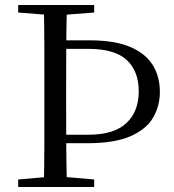

<svg xmlns="http://www.w3.org/2000/svg" viewBox="-20 -748 697 768"><path d="M202.6 -175.1V-209.1H333.5Q436.3 -209.1 485.6 -255.7Q535 -302.2 535 -382.3Q535 -463.7 486.7 -508.2Q438.5 -552.6 332.9 -552.6H202.6V-586.7H337.2Q437.8 -586.7 499.8 -560.7Q561.8 -534.7 590.7 -488.1Q619.5 -441.6 619.5 -379.9Q619.5 -324.2 592.4 -277.6Q565.4 -230.9 501.6 -203Q437.8 -175.1 328.4 -175.1ZM155.3 0Q157.3 -83.6 157.4 -167.7Q157.5 -251.7 157.5 -336.8V-391.1Q157.5 -476.1 157.4 -560.4Q157.3 -644.8 155.3 -728H247.7Q245.5 -645.2 245 -560.8Q244.5 -476.3 244.5 -392.3V-337Q244.5 -253.7 245 -168.9Q245.5 -84.1 247.7 0ZM189.7 -686.9 52.8 -698V-728H356.8V-698L215.5 -686.9ZM52.8 0V-30.1L190.9 -42.1H217.8L356.8 -30.1V0Z"/></svg>

Font: Noto Serif KR
Style: Regular
Weight: 200
Designer: Ryoko NISHIZUKA 西塚涼子 (kana & ideographs); Frank Grießhammer (Latin, Greek & Cyrillic); Wenlong ZHANG 张文龙 (bopomofo); San
Foundry: Adobe
Version: Version 2.001;hotconv 1.1.0;makeotfexe 2.6.0